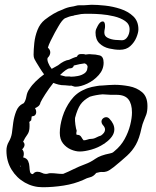

<svg xmlns="http://www.w3.org/2000/svg" viewBox="-20 -681 655 806"><path d="M159 105Q119 105 84.5 85.5Q50 66 28.5 31Q7 -4 7 -49Q7 -69 17 -86Q27 -103 30 -122Q32 -141 35.5 -166Q39 -191 48 -214Q57 -237 76 -246L80 -248Q88 -259 91 -277Q94 -295 104 -308Q114 -324 130 -339.5Q146 -355 165 -369Q156 -381 148 -394Q140 -407 132 -420Q128 -426 124.5 -433.5Q121 -441 121 -451Q121 -472 124 -500.5Q127 -529 137.5 -555.5Q148 -582 168 -598Q186 -612 204.5 -623Q223 -634 243 -641Q261 -650 281 -653Q289 -654 297.5 -656.5Q306 -659 313 -659H334Q342 -659 349.5 -660Q357 -661 364 -661Q388 -661 421 -657.5Q454 -654 486 -643.5Q518 -633 539.5 -612.5Q561 -592 561 -558Q561 -544 552.5 -523.5Q544 -503 527 -487.5Q510 -472 483 -472Q462 -472 438 -477.5Q414 -483 397.5 -499Q381 -515 381 -544Q381 -552 383.5 -558.5Q386 -565 390 -572Q400 -591 411 -591Q421 -591 421 -572Q421 -564 419.5 -558Q418 -552 418 -544Q418 -529 432.5 -522Q447 -515 464.5 -513.5Q482 -512 492 -512Q506 -512 515 -526Q524 -540 524 -558Q524 -580 505 -593Q486 -606 458.5 -612.5Q431 -619 405 -621Q379 -623 364 -623H335Q328 -623 320.5 -622Q313 -621 305 -619Q301 -618 296.5 -617.5Q292 -617 288 -615Q279 -614 270 -611Q261 -608 252 -604Q246 -600 239.5 -592Q233 -584 225 -570Q220 -562 210.5 -544.5Q201 -527 192.5 -509.5Q184 -492 181 -481L183 -479Q191 -471 191 -461Q191 -449 180 -438Q177 -431 182.5 -417Q188 -403 197 -392L224 -407Q236 -417 248 -423Q260 -429 270 -430Q278 -434 286.5 -437.5Q295 -441 303 -443Q307 -454 319 -454Q324 -454 329 -454Q334 -454 339 -452Q346 -453 352 -453.5Q358 -454 363 -453Q381 -453 398 -448.5Q415 -444 415 -418Q415 -389 394.5 -366Q374 -343 346.5 -330Q319 -317 297 -317Q292 -317 287.5 -319Q283 -321 278 -322L275 -321Q269 -321 263.5 -322Q258 -323 253 -323H251Q237 -323 225.5 -326Q214 -329 204 -333Q185 -309 170 -285.5Q155 -262 150 -251Q148 -241 141.5 -235.5Q135 -230 127 -227Q132 -219 132 -210Q132 -204 128.5 -199Q125 -194 116 -193L113 -192L111 -176Q105 -170 103 -169Q104 -165 104 -160.5Q104 -156 104 -150Q104 -128 94.5 -115.5Q85 -103 77 -86L78 -85Q83 -80 83 -73Q83 -64 73 -54Q80 -47 80 -35Q80 -32 79.5 -29Q79 -26 78 -23L77 -20H79Q93 -16 98 -5Q103 6 103.5 18.5Q104 31 106 40Q108 49 117 50L119 49Q126 40 137 40Q147 40 155.5 44.5Q164 49 172 49Q178 49 182 47.5Q186 46 192 46Q207 46 218 47.5Q229 49 244 49H245Q267 40 289 29Q311 18 338 8Q360 0 380.5 -14.5Q401 -29 442 -37Q451 -39 454.5 -41.5Q458 -44 461 -47Q487 -68 503 -97Q519 -126 526.5 -156Q534 -186 534 -209Q534 -245 519 -264Q504 -283 469 -283H445Q437 -283 428 -284Q419 -285 411 -285Q397 -284 383.5 -281.5Q370 -279 357 -275Q331 -261 318 -242.5Q305 -224 295 -186Q294 -175 296.5 -157.5Q299 -140 302 -132Q301 -128 300.5 -124Q300 -120 301 -117L302 -115H305Q316 -115 321.5 -105.5Q327 -96 331 -92Q339 -92 347 -95Q355 -98 362 -98Q373 -98 383.5 -103.5Q394 -109 404 -112Q421 -124 421 -137Q421 -147 411 -157Q406 -164 406 -170Q406 -178 412 -183.5Q418 -189 426 -189Q433 -189 439 -183Q460 -161 460 -138Q460 -122 449.5 -107.5Q439 -93 423 -82Q419 -78 416 -77Q392 -61 363.5 -53Q335 -45 315 -45Q297 -45 277.5 -53.5Q258 -62 244.5 -79Q231 -96 231 -123Q231 -154 242.5 -191Q254 -228 277 -259.5Q300 -291 334 -305Q342 -309 350 -311.5Q358 -314 366 -316Q377 -318 387.5 -320Q398 -322 409 -322Q423 -323 436 -324Q449 -325 461 -325Q490 -325 522 -319Q554 -313 576.5 -294Q599 -275 599 -236Q599 -214 594 -200Q589 -186 583.5 -173.5Q578 -161 574 -143Q565 -100 550.5 -74Q536 -48 513.5 -27.5Q491 -7 458 20Q439 35 428.5 38.5Q418 42 409.5 41Q401 40 384 45Q372 60 358.5 63Q345 66 330 74Q292 91 247 98Q202 105 159 105ZM278 -359Q291 -359 307 -362Q323 -365 335 -373.5Q347 -382 347 -398H348Q348 -411 335 -415Q325 -414 313.5 -411.5Q302 -409 290 -406Q287 -394 273 -394Q266 -394 255 -386Q244 -378 232 -366L255 -360H266Q269 -360 272 -360Q275 -360 278 -359ZM67 20 66 15H64L63 14Q65 18 67 20Z"/></svg>

Font: Are You Serious
Style: Regular
Weight: 400
Designer: Robert E. Leuschke
Foundry: Robert E. Leuschke
Version: Version 1.100